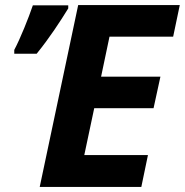

<svg xmlns="http://www.w3.org/2000/svg" viewBox="-20 -734 726 754"><path d="M535 0 561 -125H311L350 -309H583L610 -433H377L410 -590H660L686 -714H287L136 0ZM124 -523C175 -586 216 -649 248 -701V-713H109C92 -663 60 -583 36 -538V-523Z"/></svg>

Font: BC Sans
Style: Bold Italic
Weight: 700
Italic angle: -12°
Designer: Monotype Design Team
Province of B.C.
Foundry: Monotype Imaging Inc.
Version: Version 2.000;GOOG;noto-source:20170915:90ef993387c0